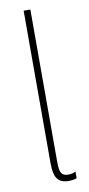

<svg xmlns="http://www.w3.org/2000/svg" viewBox="-87 -788 385 827"><g transform="rotate(-10 105.5 -374.0)"><path d="M144.5 3.9Q117.2 3.9 103.3 -7.8Q89.4 -19.5 84.7 -39.6Q80.1 -59.6 80.1 -85V-752H109.4V-85Q109.4 -69.8 111.1 -55.7Q112.8 -41.5 120.6 -32.5Q128.4 -23.4 147.5 -23.4Q167 -23.4 179.7 -31.2V-2Q173.3 1 163.1 2.4Q152.8 3.9 144.5 3.9Z"/></g></svg>

Font: Reddit Sans Condensed ExtraLight
Style: Regular
Weight: 250
Version: Version 1.014